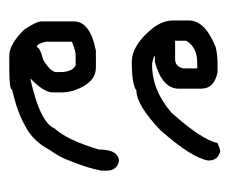

<svg xmlns="http://www.w3.org/2000/svg" viewBox="-60 -441 487 407"><g transform="rotate(90 183.5 -237.5)"><path d="M300.8 -460.9Q320.3 -456.1 320.3 -435.5Q314.5 -399.9 255.9 -334Q202.6 -283.2 171.9 -283.2Q159.2 -273.4 111.3 -273.4Q75.2 -273.4 39.1 -318.4Q23.4 -339.4 23.4 -361.3V-394.5Q23.4 -428.7 80.1 -451.2Q95.7 -455.1 113.3 -455.1H132.8Q168 -448.7 168 -419.9V-373Q168 -337.9 111.3 -322.3H99.6V-320.3Q112.3 -316.4 117.2 -316.4Q171.4 -316.4 218.8 -357.4Q276.4 -421.9 283.2 -455.1Q296.4 -460.9 300.8 -460.9ZM66.4 -388.7V-365.2H105.5Q121.1 -365.2 125 -382.8V-412.1H113.3Q80.1 -412.1 66.4 -388.7ZM322.3 -246.1Q341.8 -241.2 341.8 -220.7V-209Q335.9 -178.2 320.3 -140.6Q314.5 -123 296.9 -97.7Q278.3 -63 246.1 -46.9Q219.2 -31.2 169.9 -19.5Q169.9 -13.7 125 -13.7H97.7Q74.2 -13.7 43 -44.9Q25.4 -70.8 25.4 -82V-150.4Q25.4 -185.5 87.9 -197.3H123Q156.2 -197.3 171.9 -150.4Q175.8 -136.7 175.8 -127V-105.5Q175.8 -86.9 146.5 -58.6H148.4Q239.7 -79.1 252 -109.4Q276.4 -135.3 296.9 -203.1Q296.9 -246.1 322.3 -246.1ZM68.4 -146.5V-91.8Q72.3 -73.7 78.1 -72.3H80.1Q80.1 -78.6 107.4 -85.9Q132.8 -101.6 132.8 -113.3V-121.1Q132.8 -146.5 119.1 -154.3H95.7Q88.4 -154.3 68.4 -146.5Z"/></g></svg>

Font: CEF Fonts CJK
Style: Regular
Weight: 400
Designer: PartyBoss (派对大魔王)
Version: Release 2.25